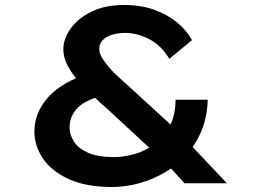

<svg xmlns="http://www.w3.org/2000/svg" viewBox="-20 -735 1018 770"><path d="M720 0 646 -81 603 -120 416 -293Q385 -320 353.5 -350Q322 -380 294.5 -410.5Q267 -441 250.5 -473Q234 -505 234 -537Q234 -579 263 -620Q292 -661 346.5 -688Q401 -715 477 -715Q545 -715 598 -696Q651 -677 689.5 -645.5Q728 -614 750 -574L659 -499Q627 -553 578.5 -578Q530 -603 482 -603Q454 -603 430.5 -596Q407 -589 392.5 -574.5Q378 -560 378 -539Q378 -521 390 -502Q402 -483 418.5 -463.5Q435 -444 455 -426.5Q475 -409 491 -394L704 -199L739 -160L890 0ZM429 15Q326 15 256.5 -16.5Q187 -48 152.5 -99Q118 -150 118 -208Q118 -277 165 -335.5Q212 -394 308 -431L389 -351Q317 -332 288 -299Q259 -266 259 -225Q259 -194 277 -166.5Q295 -139 334 -122Q373 -105 438 -105Q476 -105 519 -117Q562 -129 599 -156.5Q636 -184 660 -228Q684 -272 684 -335H813Q811 -264 787 -208Q763 -152 724 -110Q685 -68 636 -40.5Q587 -13 534 1Q481 15 429 15Z"/></svg>

Font: Lexend Tera Medium
Style: Regular
Weight: 500
Designer: Bonnie Shaver-Troup, Thomas Jockin
Foundry: Lexend
Version: Version 1.007